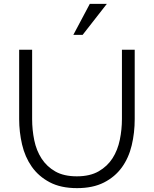

<svg xmlns="http://www.w3.org/2000/svg" viewBox="-20 -967 795 992"><path d="M378 5Q294 5 236.5 -25.5Q179 -56 144 -106Q109 -156 94 -220.5Q79 -285 79 -352V-710H146V-352Q146 -296 157 -242.5Q168 -189 195 -147.5Q222 -106 266 -81Q310 -56 377 -56Q445 -56 490 -82Q535 -108 561.5 -149.5Q588 -191 599 -244.5Q610 -298 610 -352V-710H676V-352Q676 -281 660.5 -216Q645 -151 609.5 -102Q574 -53 517 -24Q460 5 378 5ZM407 -787H359L444 -947H532Z"/></svg>

Font: Rising Sun Light
Style: Regular
Weight: 300
Designer: Matt McInerney, Pablo Impallari, Rodrigo Fuenzalida (Raleway font), Stephen Hutchings (Greek), Cristiano Sobral (main ch
Foundry: The Rising Sun Project Authors
Version: Version 4.327; ttfautohint (v1.8.4.7-5d5b-dirty)